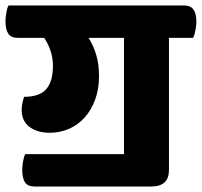

<svg xmlns="http://www.w3.org/2000/svg" viewBox="-60 -640 736 700"><path d="M392 -78V-502H263Q280 -475 290.5 -441Q301 -407 301 -362Q301 -315 287 -277Q273 -239 249 -212Q225 -185 192 -170.5Q159 -156 121 -156Q76 -156 47.5 -177.5Q19 -199 19 -239Q19 -261 28 -287Q84 -287 108.5 -315Q133 -343 133 -400Q133 -429 124 -455.5Q115 -482 101 -502H5Q-20 -502 -30 -517.5Q-40 -533 -40 -563Q-40 -575 -37 -593Q-34 -611 -29 -620H611Q635 -620 645.5 -605Q656 -590 656 -561Q656 -548 652.5 -529.5Q649 -511 644 -502H556V-20Q556 40 491 40H66Q41 40 31 24.5Q21 9 21 -21Q21 -33 24 -51Q27 -69 32 -78Z"/></svg>

Font: Baloo
Style: Regular
Weight: 400
Designer: Sarang Kulkarni and Ek Type
Foundry: Ek Type
Version: Version 1.443;PS 1.000;hotconv 16.6.51;makeotf.lib2.5.65220;